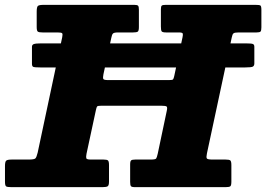

<svg xmlns="http://www.w3.org/2000/svg" viewBox="-68 -770 1095 790"><path d="M101 -591.5Q79.5 -591.5 71.5 -588.8Q63.5 -586 63.5 -577.5V-507.5Q63.5 -498 68.2 -495.2Q73 -492.5 98.5 -492.5H940.5Q967 -492.5 972.8 -496.2Q978.5 -500 978.5 -509V-577.5Q978.5 -586.5 972.5 -589Q966.5 -591.5 943.5 -591.5ZM-47.5 -22.5Q-47.5 -6.5 -42.8 -3.2Q-38 0 -22 0H354Q369.5 0 375 -3.5Q380.5 -7 380.5 -23V-91Q380.5 -106 376.2 -109.8Q372 -113.5 358 -113.5H305.5Q288.5 -113.5 287 -119Q285.5 -124.5 288 -137.5L326.5 -316.5Q329 -328.5 331.5 -331.8Q334 -335 349 -335H595Q614 -335 617.8 -331.5Q621.5 -328 618 -313L581 -137.5Q577.5 -122 574.5 -117.8Q571.5 -113.5 552 -113.5H488.5Q476 -113.5 471.8 -110.2Q467.5 -107 467.5 -93.5V-21.5Q467.5 -8 470.8 -4Q474 0 487 0H861Q876 0 880 -3.8Q884 -7.5 884 -23V-90.5Q884 -106.5 879.5 -110Q875 -113.5 860 -113.5H806.5Q786 -113.5 783 -118.2Q780 -123 783.5 -139L885.5 -615.5Q888 -629 892.8 -632.8Q897.5 -636.5 913.5 -636.5H987.5Q1000.5 -636.5 1004 -640.2Q1007.5 -644 1007.5 -657.5V-729.5Q1007.5 -745 1003.2 -747.5Q999 -750 983.5 -750H613.5Q601 -750 597.5 -746.8Q594 -743.5 594 -731.5V-661Q594 -645.5 597.2 -641Q600.5 -636.5 616 -636.5H668Q682 -636.5 683.8 -632.2Q685.5 -628 683 -616.5L649 -457.5Q646.5 -446 643.8 -443.2Q641 -440.5 627 -440.5H376.5Q358.5 -440.5 356.8 -445.8Q355 -451 357.5 -464L390 -614.5Q392.5 -628 397 -632.2Q401.5 -636.5 418 -636.5H479Q494 -636.5 498.8 -639.8Q503.5 -643 503.5 -658.5V-729.5Q503.5 -742 500.5 -746Q497.5 -750 485 -750H112Q93.5 -750 88.2 -745.8Q83 -741.5 83 -722V-658.5Q83 -643 87.8 -639.8Q92.5 -636.5 107.5 -636.5H169.5Q185 -636.5 187.8 -633Q190.5 -629.5 188 -617L87 -142Q82.5 -123 77.5 -118.2Q72.5 -113.5 49.5 -113.5H-19.5Q-37 -113.5 -42.2 -109.2Q-47.5 -105 -47.5 -86.5Z"/></svg>

Font: Besley ExtraBold
Style: Italic
Weight: 800
Italic angle: -13°
Designer: Owen Earl
Foundry: indestructible type*
Version: Version 2.001